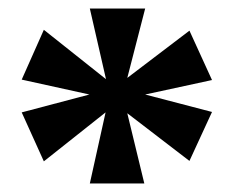

<svg xmlns="http://www.w3.org/2000/svg" viewBox="-20 -781 543 451"><path d="M191 -350 228 -517 83 -402 31 -517 190 -559 31 -594 83 -711 229 -595 191 -761H321L279 -598L425 -709L478 -593L321 -559L478 -518L425 -403L279 -515L319 -350Z"/></svg>

Font: Noto Serif Myanmar Black
Style: Regular
Weight: 900
Designer: Ben Mitchell and the Monotype Design Team
Foundry: Monotype Imaging Inc.
Version: Version 2.106; ttfautohint (v1.8.4.7-5d5b)